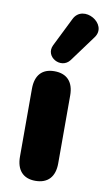

<svg xmlns="http://www.w3.org/2000/svg" viewBox="-90 -828 485 880"><g transform="rotate(10 153.0 -387.5)"><path d="M293 -685C347 -755 217 -830 179 -750L113 -617C85 -559 167 -515 204 -564ZM140 9C199 9 230 -26 230 -88V-404C230 -467 198 -501 140 -501C83 -501 52 -467 52 -404V-88C52 -26 83 9 140 9Z"/></g></svg>

Font: Nunito Black
Style: Regular
Weight: 900
Designer: Vernon Adams
Foundry: Vernon Adams
Version: Version 3.602